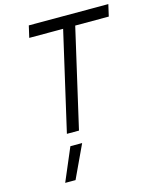

<svg xmlns="http://www.w3.org/2000/svg" viewBox="-140 -789 937 1166"><g transform="rotate(-15 328.0 -205.5)"><path d="M156 -696H656L639 -622H428L285 0H209L352 -622H139ZM210 78H284L187 285H122Z"/></g></svg>

Font: Panefresco 400wt
Style: Italic
Weight: 400
Foundry: Campivisivi & Chank Co
Version: Version 1.001